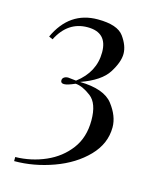

<svg xmlns="http://www.w3.org/2000/svg" viewBox="-105 -600 661 823"><g transform="rotate(15 225.5 -189.0)"><path d="M61 -396 43.9 -403.8Q101.6 -528.8 227.1 -528.8Q314.5 -528.8 342.8 -489.5Q371.1 -450.2 371.1 -414.1Q371.1 -377.9 340.6 -329.6Q310.1 -281.2 222.2 -250Q329.6 -248 368.4 -197.8Q407.2 -147.5 407.2 -98.1Q407.2 -25.4 352.1 31.5Q296.9 88.4 210.7 119.6Q124.5 150.9 37.1 150.9V132.8Q107.9 131.3 170.9 103.8Q233.9 76.2 272.9 24.4Q312 -27.3 312 -103Q312 -178.7 274.9 -207Q237.8 -235.4 206.1 -237.8Q172.9 -223.1 158.2 -223.1Q143.1 -223.1 143.1 -235.8Q143.1 -244.6 150.4 -249.8Q157.7 -254.9 168.9 -254.9L204.1 -251Q280.8 -309.1 280.8 -397Q280.8 -484.9 193.4 -484.9Q106 -484.9 61 -396Z"/></g></svg>

Font: PlayfairDisplay-Regular
Style: Regular
Weight: 400
Designer: Claus Eggers Sørensen
Foundry: Claus Eggers Sørensen
Version: Version 1.002;PS 001.002;hotconv 1.0.70;makeotf.lib2.5.58329